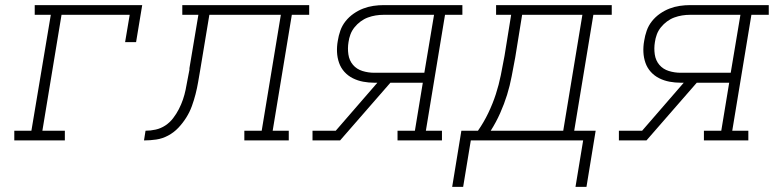

<svg xmlns="http://www.w3.org/2000/svg" viewBox="-20 -550 3040 752"><path d="M36 0V-38H103L179 -492H116V-530H537L513 -385H470L488 -492H221L146 -38H234V0Z M544 0 550 -38Q570 -38 590 -42.5Q610 -47 627.5 -58.5Q645 -70 658 -87Q671 -104 680.5 -122.5Q690 -141 696.5 -160Q703 -179 707 -198.5Q711 -218 714.5 -238Q718 -258 722 -277Q722 -277 722 -277.5Q722 -278 722 -278V-280Q722 -280 722 -281Q722 -282 722 -283L757 -492H694V-530H1191V-492H1123L1048 -38H1111V0H937V-38H1005L1080 -492H800L764 -275Q760 -252 756 -228.5Q752 -205 746 -181.5Q740 -158 731.5 -134.5Q723 -111 709.5 -89.5Q696 -68 678.5 -49.5Q661 -31 638.5 -19Q616 -7 592 -3.5Q568 0 544 0Z M1204 0V-38H1295L1458 -226H1446Q1424 -226 1402.5 -230Q1381 -234 1362 -243.5Q1343 -253 1329 -268.5Q1315 -284 1308 -304Q1301 -324 1300 -346Q1299 -368 1303 -390Q1306 -410 1313 -430Q1320 -450 1333.5 -467Q1347 -484 1365 -496.5Q1383 -509 1402.5 -516.5Q1422 -524 1442.5 -527Q1463 -530 1483 -530H1791V-492H1723L1648 -38H1711V0H1537V-38H1605L1636 -226H1509L1312 0ZM1446 -265H1642L1680 -492H1483Q1467 -492 1451.5 -489.5Q1436 -487 1421 -481.5Q1406 -476 1392.5 -466Q1379 -456 1368.5 -443Q1358 -430 1352.5 -415Q1347 -400 1345 -385Q1341 -361 1344.5 -337Q1348 -313 1362.5 -296Q1377 -279 1399.5 -272Q1422 -265 1446 -265Z M1794 182H1751L1787 -38H1852Q1875 -71 1892.5 -107.5Q1910 -144 1922 -181Q1934 -218 1941.5 -255.5Q1949 -293 1956 -331L1982 -492H1923V-530H2376V-492H2304L2229 -38H2313L2277 182H2234L2264 0H1824ZM2186 -38 2261 -492H2025L1998 -325Q1991 -288 1984 -251Q1977 -214 1966 -178.5Q1955 -143 1939 -107Q1923 -71 1902 -38Z M2404 0V-38H2495L2658 -226H2646Q2624 -226 2602.5 -230Q2581 -234 2562 -243.5Q2543 -253 2529 -268.5Q2515 -284 2508 -304Q2501 -324 2500 -346Q2499 -368 2503 -390Q2506 -410 2513 -430Q2520 -450 2533.5 -467Q2547 -484 2565 -496.5Q2583 -509 2602.5 -516.5Q2622 -524 2642.5 -527Q2663 -530 2683 -530H2991V-492H2923L2848 -38H2911V0H2737V-38H2805L2836 -226H2709L2512 0ZM2646 -265H2842L2880 -492H2683Q2667 -492 2651.5 -489.5Q2636 -487 2621 -481.5Q2606 -476 2592.5 -466Q2579 -456 2568.5 -443Q2558 -430 2552.5 -415Q2547 -400 2545 -385Q2541 -361 2544.5 -337Q2548 -313 2562.5 -296Q2577 -279 2599.5 -272Q2622 -265 2646 -265Z"/></svg>

Font: Iosevka Curly Slab XLtExObl
Style: Regular
Weight: 200
Width: 7
Italic angle: -9°
Monospace: yes
Designer: Belleve Invis
Foundry: Belleve Invis
Version: Version 11.0.0; ttfautohint (v1.8.3)